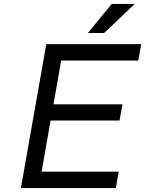

<svg xmlns="http://www.w3.org/2000/svg" viewBox="-20 -963 743 983"><path d="M430 -794 552 -943H670L513 -794ZM87 0 217 -737H703L688 -653H293L254 -429H607L592 -346H239L193 -84H588L573 0Z"/></svg>

Font: Tomorrow
Style: Italic
Weight: 400
Italic angle: -10°
Designer: Tony de Marco, Monica Rizzolli
Foundry: Just in Type
Version: Version 2.002